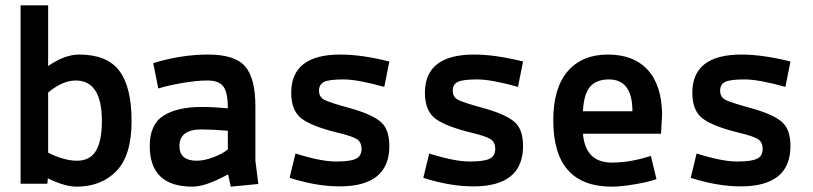

<svg xmlns="http://www.w3.org/2000/svg" viewBox="-20 -687 3040 718"><path d="M57 0V-667H160V-440Q222 -483 276 -483Q380 -483 426 -422.5Q472 -362 472 -234Q472 -106 415.5 -47.5Q359 11 266 11Q223 11 159 -20L157 0ZM263 -386Q214 -386 160 -341V-116Q220 -86 268 -86Q316 -86 338.5 -122.5Q361 -159 361 -235Q361 -386 263 -386Z M716 -86Q744 -86 778 -99Q812 -112 832 -128V-198Q772 -203 734 -203Q651 -203 651 -141Q651 -86 716 -86ZM700 11Q540 11 540 -141Q540 -222 591.5 -254.5Q643 -287 734 -287Q777 -287 832 -282Q832 -342 815 -364Q798 -386 756 -386Q714 -386 658 -376Q602 -366 572 -356L553 -451Q658 -483 758 -483Q858 -483 896.5 -439Q935 -395 935 -290V-87L946 1L843 11L833 -35Q749 11 700 11Z M1063 -22 1085 -113Q1180 -83 1236 -83Q1292 -83 1312 -94Q1332 -104 1332 -130Q1332 -156 1314 -167Q1296 -178 1246 -190Q1147 -214 1108 -243.5Q1069 -273 1069 -340Q1069 -483 1253 -483Q1332 -483 1436 -457L1417 -362Q1318 -390 1264 -390Q1210 -390 1191.5 -380.5Q1173 -371 1173 -348Q1173 -325 1191.5 -314.5Q1210 -304 1287 -283Q1364 -262 1400 -234.5Q1436 -207 1436 -141Q1436 10 1250 10Q1163 10 1063 -22Z M1563 -22 1585 -113Q1680 -83 1736 -83Q1792 -83 1812 -94Q1832 -104 1832 -130Q1832 -156 1814 -167Q1796 -178 1746 -190Q1647 -214 1608 -243.5Q1569 -273 1569 -340Q1569 -483 1753 -483Q1832 -483 1936 -457L1917 -362Q1818 -390 1764 -390Q1710 -390 1691.5 -380.5Q1673 -371 1673 -348Q1673 -325 1691.5 -314.5Q1710 -304 1787 -283Q1864 -262 1900 -234.5Q1936 -207 1936 -141Q1936 10 1750 10Q1663 10 1563 -22Z M2456 -261 2452 -187H2160Q2169 -79 2268 -79Q2337 -79 2414 -104L2435 -17Q2403 -6 2352 2.5Q2301 11 2268 11Q2049 11 2049 -237Q2049 -358 2103 -420.5Q2157 -483 2253 -483Q2349 -483 2401.5 -426.5Q2454 -370 2456 -261ZM2257 -390Q2210 -390 2186.5 -362.5Q2163 -335 2160 -271H2345Q2345 -390 2257 -390Z M2563 -22 2585 -113Q2680 -83 2736 -83Q2792 -83 2812 -94Q2832 -104 2832 -130Q2832 -156 2814 -167Q2796 -178 2746 -190Q2647 -214 2608 -243.5Q2569 -273 2569 -340Q2569 -483 2753 -483Q2832 -483 2936 -457L2917 -362Q2818 -390 2764 -390Q2710 -390 2691.5 -380.5Q2673 -371 2673 -348Q2673 -325 2691.5 -314.5Q2710 -304 2787 -283Q2864 -262 2900 -234.5Q2936 -207 2936 -141Q2936 10 2750 10Q2663 10 2563 -22Z"/></svg>

Font: Lekton
Style: Bold
Weight: 700
Designer: Paolo Mazzetti, Luciano Perondi, Raffaele Flato, Elena Papassissa, Emilio Macchia, Michela Povoleri, Tobias Seemiller, R
Version: Version 34.000